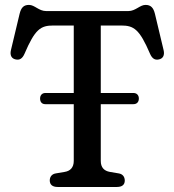

<svg xmlns="http://www.w3.org/2000/svg" viewBox="-20 -744 694 764"><path d="M596.5 -689C590.5 -713.5 580 -724.5 559 -724.5C536.5 -724.5 519.5 -700 491 -700H163.5C134.5 -700 118 -724.5 95.5 -724.5C74 -724.5 64 -713.5 58 -689L23.5 -544.5C18.5 -523.5 26.5 -510.5 42.5 -507.5C57.5 -504 69 -510.5 77.5 -530C119.5 -628 141.5 -642.5 192.5 -642.5H273.5V-374H160.5C147.5 -374 139.5 -365 139.5 -352C139.5 -338 147 -329.5 160 -329.5H273.5V-103.5C273.5 -77.5 259.5 -63.5 237.5 -60L202 -54C186 -51.5 178 -40 178 -26C178 -9.5 188.5 0 209.5 0H445C466 0 476.5 -9 476.5 -25.5C476.5 -40 468.5 -51.5 452.5 -54L417 -60C394.5 -64 381 -77.5 381 -103.5V-329.5H511C524.5 -329.5 532.5 -338 532.5 -352C532.5 -365 524.5 -374 511 -374H381V-642.5H462C512.5 -642.5 535 -628 577 -530C585.5 -510.5 597 -504 612 -507.5C628 -510.5 636 -523.5 631 -544.5Z"/></svg>

Font: dr Title
Style: Regular
Weight: 400
Version: Version 1.000;hotconv 1.0.109;makeotfexe 2.5.65596